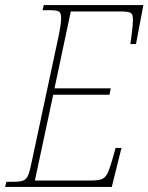

<svg xmlns="http://www.w3.org/2000/svg" viewBox="-39 -734 583 754"><path d="M-19 0H400L438 -153H415L402 -107C379 -28 373 -25 305 -25H98L170 -362H391L396 -387H175L239 -689H426C478 -689 483 -686 483 -653C483 -633 476 -582 473 -561H495L524 -714H133L128 -694H147C196 -694 201 -691 201 -659C201 -647 197 -619 190 -587L85 -96C70 -24 65 -20 3 -20H-14Z"/></svg>

Font: Noto Serif Condensed Thin
Style: Italic
Weight: 100
Width: 3
Italic angle: -12°
Designer: Monotype Design Team
Foundry: Monotype Imaging Inc.
Version: Version 2.013